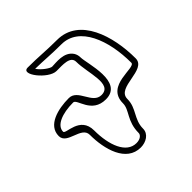

<svg xmlns="http://www.w3.org/2000/svg" viewBox="-112 -767 932 932"><g transform="rotate(45 353.5 -301.5)"><path d="M22 -165C22 -110 133 -197 133 -252C133 -293 128 -351 169 -351C248 -351 370 -403 370 -324C370 -262 268 -263 268 -201C268 -127 290 -36 364 -36C423 -36 407 -147 466 -147C566 -147 685 -179 685 -279C685 -315 664 -351 628 -351C564 -351 536 -399 472 -399C393 -399 440 -567 361 -567C208 -567 28 -513 28 -360C28 -284 22 -241 22 -165ZM52 -186C53 -248 58 -290 58 -360C58 -482 207 -537 361 -537C396 -537 349 -369 472 -369C518 -369 546 -321 628 -321C640 -321 655 -307 655 -279C655 -210 568 -177 466 -177C367 -177 383 -66 364 -66C322 -66 298 -124 298 -201C298 -227 400 -226 400 -324C400 -448 212 -381 169 -381C157 -381 146 -378 136 -372C91 -343 103 -278 103 -252C103 -240 78 -203 52 -186Z"/></g></svg>

Font: Camosport
Style: Oln
Weight: 400
Version: Version 001.000